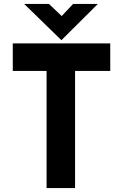

<svg xmlns="http://www.w3.org/2000/svg" viewBox="-20 -957 626 977"><path d="M45 -736H541V-596H362V0H217V-596H45ZM229 -937 307 -863 273 -853 352 -937H478L293 -753H292L103 -937Z"/></svg>

Font: Josefin Sans Thin
Style: Bold
Weight: 700
Version: Version 2.000